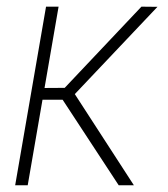

<svg xmlns="http://www.w3.org/2000/svg" viewBox="-20 -548 498 568"><path d="M153.3 -528.3 62 0H24.9L116.2 -528.3ZM445.8 -527.8 185.5 -252.9H91.8L94.7 -287.6L171.4 -288.1L398.4 -528.3ZM331.1 0 162.1 -257.8 189 -288.6 376 0Z"/></svg>

Font: Roboto Condensed ExtraLight
Style: Italic
Weight: 250
Italic angle: -12°
Designer: Christian Robertson
Foundry: Google
Version: Version 3.008; 2023